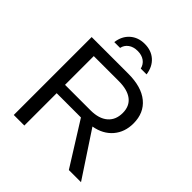

<svg xmlns="http://www.w3.org/2000/svg" viewBox="-238 -1046 1199 1199"><g transform="rotate(45 361.0 -446.5)"><path d="M568.4 0 389.6 -285.6H175.3V0H82V-688H405.8Q522 -688 585.2 -636Q648.4 -584 648.4 -491.2Q648.4 -414.6 603.8 -362.3Q559.1 -310.1 480.5 -296.4L675.8 0ZM554.7 -490.2Q554.7 -550.3 513.9 -581.8Q473.1 -613.3 396.5 -613.3H175.3V-359.4H400.4Q474.1 -359.4 514.4 -393.8Q554.7 -428.2 554.7 -490.2ZM346.7 -892.6Q404.8 -892.6 442.6 -859.1Q480.5 -825.7 489.3 -765.6H438Q430.7 -795.9 406.7 -813Q382.8 -830.1 346.7 -830.1Q309.6 -830.1 285.4 -812.3Q261.2 -794.4 255.4 -765.6H204.1Q211.4 -823.7 250 -858.2Q288.6 -892.6 346.7 -892.6Z"/></g></svg>

Font: Arial
Style: Regular
Weight: 400
Designer: Steve Matteson
Foundry: Ascender Corporation
Version: Version 2.00.3